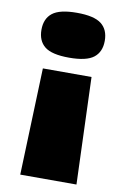

<svg xmlns="http://www.w3.org/2000/svg" viewBox="-85 -607 553 851"><g transform="rotate(10 191.0 -181.0)"><path d="M334 -455Q334 -405 301.5 -379.5Q269 -354 191 -354Q113 -354 81 -379.5Q49 -405 49 -455Q49 -505 81.5 -530.5Q114 -556 191 -556Q269 -556 301.5 -530.5Q334 -505 334 -455ZM304 -287 321 194H68L85 -287Z"/></g></svg>

Font: Georama Extra Expanded ExtraBold
Style: Regular
Weight: 800
Width: 8
Designer: Jean-Baptiste Levee
Foundry: Production Type
Version: Version 1.000